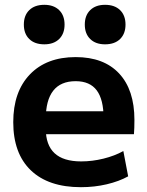

<svg xmlns="http://www.w3.org/2000/svg" viewBox="-20 -767 612 797"><path d="M316 10Q181 10 108 -60Q35 -130 35 -260Q35 -386 104 -458Q173 -530 294 -530Q411 -530 474.5 -462Q538 -394 538 -269Q538 -255 537.5 -237Q537 -219 536 -210H112V-305H429L410 -276Q410 -354 381.5 -392Q353 -430 294 -430Q232 -430 201 -390.5Q170 -351 170 -273V-233Q170 -165 206.5 -131Q243 -97 317 -97Q363 -97 409.5 -108.5Q456 -120 492 -140L512 -35Q474 -14 423 -2Q372 10 316 10ZM164 -583Q124 -583 101.5 -605Q79 -627 79 -665Q79 -703 101.5 -725Q124 -747 164 -747Q203 -747 225.5 -725Q248 -703 248 -665Q248 -627 225.5 -605Q203 -583 164 -583ZM416 -583Q377 -583 354.5 -605Q332 -627 332 -665Q332 -703 354.5 -725Q377 -747 416 -747Q456 -747 478.5 -725Q501 -703 501 -665Q501 -627 478.5 -605Q456 -583 416 -583Z"/></svg>

Font: M PLUS 2 Thin
Style: Bold
Weight: 700
Version: Version 1.001